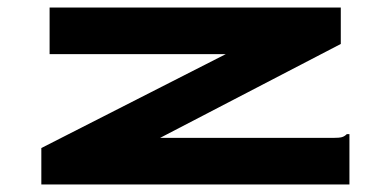

<svg xmlns="http://www.w3.org/2000/svg" viewBox="-20 -491 1040 511"><path d="M90 -97 581 -347H112V-471H887V-374L406 -124H866Q883 -124 890 -126Q897 -128 903 -134H910V0H90Z"/></svg>

Font: Inconsolata UltraExpanded Black
Style: Regular
Weight: 900
Width: 9
Monospace: yes
Designer: Raph Levien, Cyreal, Brenton Simpson
Foundry: Raph Levien, Cyreal, Google
Version: Version 3.001; ttfautohint (v1.8.2.53-6de2)